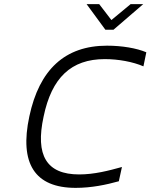

<svg xmlns="http://www.w3.org/2000/svg" viewBox="-20 -900 728 929"><path d="M674 -579 688 -647C641 -667 570 -679 498 -679C294 -679 170 -563 122 -337C73 -109 148 9 346 9C423 9 494 -6 555 -23L570 -92C505 -74 436 -56 363 -56C205 -56 150 -148 191 -336C230 -524 324 -614 487 -614C553 -614 623 -601 674 -579ZM399 -880 490 -756H529L673 -880H612L519 -803L460 -880Z"/></svg>

Font: LT Wave Mono Light
Style: Italic
Weight: 300
Designer: Daniel Lyons
Version: Version 2.5 (Glyphs App)